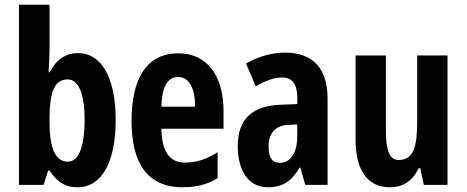

<svg xmlns="http://www.w3.org/2000/svg" viewBox="-20 -780 1969 810"><path d="M189 -571V-760H60V0H164L183 -60H189C225 -8 258 10 307 10C410 10 468 -97 468 -274C468 -453 408 -556 309 -556C259 -556 219 -531 189 -475H185C187 -512 189 -550 189 -571ZM266 -445C309 -445 337 -389 337 -276C337 -155 309 -98 267 -98C213 -98 189 -153 189 -267V-292C191 -387 207 -445 266 -445Z M732 -555C603 -555 535 -455 535 -270C535 -98 597 10 751 10C805 10 854 -1 898 -28V-138C849 -107 808 -94 760 -94C696 -94 662 -140 661 -237H923V-310C923 -460 855 -555 732 -555ZM731 -455C779 -455 803 -407 803 -330H661C663 -421 691 -455 731 -455Z M1182 -558C1127 -558 1068 -541 1018 -512L1059 -416C1105 -442 1137 -453 1172 -453C1215 -453 1234 -421 1234 -370V-341L1162 -338C1045 -333 983 -279 983 -163C983 -74 1019 10 1110 10C1174 10 1211 -17 1244 -73H1247L1268 0H1362V-363C1362 -494 1298 -558 1182 -558ZM1196 -253 1234 -255V-204C1234 -136 1205 -93 1162 -93C1130 -93 1113 -113 1113 -161C1113 -216 1140 -251 1196 -253Z M1868 -546H1740V-268C1740 -163 1726 -105 1661 -105C1624 -105 1608 -146 1608 -228V-546H1480V-191C1480 -65 1528 10 1625 10C1681 10 1721 -17 1746 -70H1753L1768 0H1868Z"/></svg>

Font: Noto Sans Gurmukhi ExtraCondensed
Style: Bold
Weight: 700
Width: 2
Designer: Jelle Bosma - Monotype Design Team
Foundry: Monotype Imaging Inc.
Version: Version 2.004